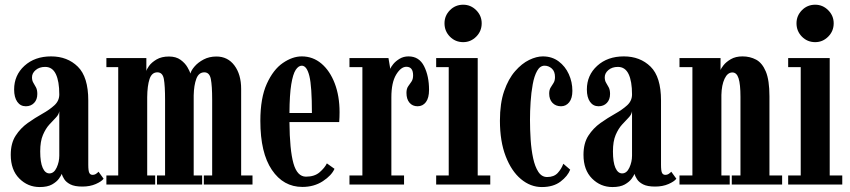

<svg xmlns="http://www.w3.org/2000/svg" viewBox="-20 -764 3520 795"><path d="M144.5 10.5Q95 10.5 59.8 -25Q24.5 -60.5 24.5 -123Q24.5 -171 44.8 -202.2Q65 -233.5 95 -254.8Q125 -276 155 -292.8Q185 -309.5 205.2 -328Q225.5 -346.5 225.5 -373Q225.5 -427.5 211.2 -457.2Q197 -487 167 -487Q143 -487 127.8 -474Q112.5 -461 112.5 -444Q112.5 -430.5 118 -421.5Q123.5 -412.5 129 -402.2Q134.5 -392 134.5 -375Q134.5 -351.5 121.2 -337.8Q108 -324 87 -324Q64.5 -324 51.5 -342.5Q38.5 -361 38.5 -393.5Q38.5 -452.5 81.2 -491.5Q124 -530.5 191.5 -530.5Q259 -530.5 302.2 -488Q345.5 -445.5 345.5 -348V-82Q345.5 -56.5 349.8 -48.2Q354 -40 363 -40Q372 -40 378.5 -44.8Q385 -49.5 388 -53L409 -24Q400.5 -12.5 376.5 -2Q352.5 8.5 321 8.5Q289 8.5 271.5 -0.5Q254 -9.5 246.2 -21.8Q238.5 -34 235.5 -44Q233.5 -37.5 224 -24.2Q214.5 -11 195.5 -0.2Q176.5 10.5 144.5 10.5ZM184.5 -46Q203.5 -46 214.5 -69.8Q225.5 -93.5 225.5 -119.5V-303.5Q223.5 -289.5 211.5 -277.2Q199.5 -265 184.2 -248.2Q169 -231.5 157.8 -205.2Q146.5 -179 146.5 -137Q146.5 -92 156.8 -69Q167 -46 184.5 -46Z M420.5 0V-37.5H469.5V-486H420.5V-523.5H586V-469Q586.5 -476 597 -490.8Q607.5 -505.5 628.2 -517.8Q649 -530 679.5 -530Q709 -530 727.8 -516.2Q746.5 -502.5 756.2 -485.5Q766 -468.5 768.5 -459.5Q771.5 -472.5 785.8 -489Q800 -505.5 823.2 -517.8Q846.5 -530 876 -530Q923 -530 950.8 -492.8Q978.5 -455.5 978.5 -396V-37.5H1025.5V0H824V-37.5H858.5V-350.5Q858.5 -409 853 -436.8Q847.5 -464.5 826 -464.5Q803 -464.5 793 -438Q783 -411.5 782 -369V-37.5H817V0H630V-37.5H663.5V-350.5Q663.5 -409 658.5 -436.8Q653.5 -464.5 631.5 -464.5Q608.5 -464.5 599.2 -436.8Q590 -409 589.5 -361.5V-37.5H622.5V0Z M1232 10Q1153.5 10 1105.8 -60.5Q1058 -131 1058 -263.5Q1058 -358.5 1084.8 -417.2Q1111.5 -476 1151.2 -503.2Q1191 -530.5 1229.5 -530.5Q1275.5 -530.5 1310.8 -500.8Q1346 -471 1366 -418.8Q1386 -366.5 1386 -299.5Q1386 -278.5 1384.5 -258.5H1178.5Q1179.5 -143 1195 -87.8Q1210.5 -32.5 1247 -32.5Q1282.5 -32.5 1303.5 -50.8Q1324.5 -69 1333.5 -87.5L1365 -65Q1353 -37.5 1316.8 -13.8Q1280.5 10 1232 10ZM1229.5 -492Q1216 -492 1204.5 -474.8Q1193 -457.5 1186 -414.8Q1179 -372 1178.5 -296H1271.5Q1271.5 -406.5 1261 -449.2Q1250.5 -492 1229.5 -492Z M1427 0V-37.5H1480.5V-486H1427V-523.5H1588.5L1596 -479Q1598.5 -486.5 1608.5 -498.8Q1618.5 -511 1634.8 -520.8Q1651 -530.5 1671.5 -530.5Q1715.5 -530.5 1736 -489.8Q1756.5 -449 1756.5 -392Q1756.5 -358.5 1743.5 -341.2Q1730.5 -324 1709 -324Q1688 -324 1675.5 -338.8Q1663 -353.5 1663 -379.5Q1663 -396.5 1670 -406.5Q1677 -416.5 1683.8 -426.2Q1690.5 -436 1690.5 -452Q1690.5 -487.5 1662.5 -487.5Q1640 -487.5 1620.2 -454.8Q1600.5 -422 1600.5 -361V-37.5H1653V0Z M1898 -589.5Q1865.5 -589.5 1843 -612.2Q1820.5 -635 1820.5 -667.5Q1820.5 -699 1843 -721.8Q1865.5 -744.5 1898 -744.5Q1929 -744.5 1951.8 -721.8Q1974.5 -699 1974.5 -667.5Q1974.5 -635 1951.8 -612.2Q1929 -589.5 1898 -589.5ZM1786 0V-37.5H1838V-486H1786V-523.5H1958V-37.5H2010V0Z M2223.5 10.5Q2176.5 10.5 2137 -22.5Q2097.5 -55.5 2073.8 -117.2Q2050 -179 2050 -264.5Q2050 -336.5 2067.5 -387Q2085 -437.5 2112.8 -469.2Q2140.5 -501 2171 -515.8Q2201.5 -530.5 2227.5 -530.5Q2265.5 -530.5 2293 -510Q2320.5 -489.5 2335.2 -457Q2350 -424.5 2350 -388Q2350 -357 2336.8 -340.5Q2323.5 -324 2303 -324Q2281 -324 2267.5 -338.2Q2254 -352.5 2254 -376.5Q2254 -392 2260 -401.5Q2266 -411 2272 -420.5Q2278 -430 2278 -445Q2278 -468.5 2264.8 -480.2Q2251.5 -492 2235 -492Q2216 -492 2204 -470.5Q2192 -449 2185.8 -414.8Q2179.5 -380.5 2177 -341.8Q2174.5 -303 2174.5 -268Q2174.5 -227.5 2177.2 -185.8Q2180 -144 2187.5 -109Q2195 -74 2209 -52.5Q2223 -31 2245.5 -31Q2274 -31 2289.5 -48Q2305 -65 2312.5 -86L2341 -61.5Q2330.5 -34.5 2300.8 -12Q2271 10.5 2223.5 10.5Z M2516 10.5Q2466.5 10.5 2431.2 -25Q2396 -60.5 2396 -123Q2396 -171 2416.2 -202.2Q2436.5 -233.5 2466.5 -254.8Q2496.5 -276 2526.5 -292.8Q2556.5 -309.5 2576.8 -328Q2597 -346.5 2597 -373Q2597 -427.5 2582.8 -457.2Q2568.5 -487 2538.5 -487Q2514.5 -487 2499.2 -474Q2484 -461 2484 -444Q2484 -430.5 2489.5 -421.5Q2495 -412.5 2500.5 -402.2Q2506 -392 2506 -375Q2506 -351.5 2492.8 -337.8Q2479.5 -324 2458.5 -324Q2436 -324 2423 -342.5Q2410 -361 2410 -393.5Q2410 -452.5 2452.8 -491.5Q2495.5 -530.5 2563 -530.5Q2630.5 -530.5 2673.8 -488Q2717 -445.5 2717 -348V-82Q2717 -56.5 2721.2 -48.2Q2725.5 -40 2734.5 -40Q2743.5 -40 2750 -44.8Q2756.5 -49.5 2759.5 -53L2780.5 -24Q2772 -12.5 2748 -2Q2724 8.5 2692.5 8.5Q2660.5 8.5 2643 -0.5Q2625.5 -9.5 2617.8 -21.8Q2610 -34 2607 -44Q2605 -37.5 2595.5 -24.2Q2586 -11 2567 -0.2Q2548 10.5 2516 10.5ZM2556 -46Q2575 -46 2586 -69.8Q2597 -93.5 2597 -119.5V-303.5Q2595 -289.5 2583 -277.2Q2571 -265 2555.8 -248.2Q2540.5 -231.5 2529.2 -205.2Q2518 -179 2518 -137Q2518 -92 2528.2 -69Q2538.5 -46 2556 -46Z M2793.5 0V-37.5H2847V-486H2793.5V-523.5H2963.5V-473.5Q2965 -480 2975.8 -493.8Q2986.5 -507.5 3006.2 -519Q3026 -530.5 3054.5 -530.5Q3085.5 -530.5 3110.8 -517Q3136 -503.5 3151 -467.8Q3166 -432 3166 -365V-37.5H3218.5V0H3010V-37.5H3046V-363Q3046 -415 3038.2 -439.5Q3030.5 -464 3012.5 -464Q2992.5 -464 2980.2 -438Q2968 -412 2967 -371V-37.5H3001.5V0Z M3355.5 -589.5Q3323 -589.5 3300.5 -612.2Q3278 -635 3278 -667.5Q3278 -699 3300.5 -721.8Q3323 -744.5 3355.5 -744.5Q3386.5 -744.5 3409.2 -721.8Q3432 -699 3432 -667.5Q3432 -635 3409.2 -612.2Q3386.5 -589.5 3355.5 -589.5ZM3243.5 0V-37.5H3295.5V-486H3243.5V-523.5H3415.5V-37.5H3467.5V0Z"/></svg>

Font: Imbue 10pt
Style: Bold
Weight: 700
Designer: Tyler Finck
Foundry: Etcetera Type Company
Version: Version 1.102; ttfautohint (v1.8.3)